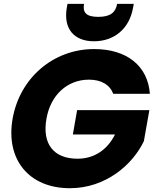

<svg xmlns="http://www.w3.org/2000/svg" viewBox="-20 -962 802 987"><path d="M44.9 -352.2C7.9 -142.1 128.7 5.5 339 5.5C523.9 5.5 662.2 -115.7 719.6 -236.5L747.8 -395.8H376.4L354.6 -270.9H571.2C532.1 -192 464.5 -146.1 378.7 -146.1C256 -146.1 195.6 -221.9 218.9 -352.2C240.1 -474 326.5 -552.5 437 -552.5C500.5 -552.5 544.1 -527 562.2 -479.7H750.5C740 -623.6 631.7 -709.8 464 -709.8C254.3 -709.8 81.9 -561.8 44.9 -352.2ZM664.1 -922.6 667.6 -942H582.1C574.6 -900.2 550.1 -875.3 485.1 -875.3C420.1 -875.3 404.6 -900.2 412.1 -942H327L323.5 -923.1C304.2 -811.1 363.4 -749.8 463.2 -749.8C563.5 -749.8 644.4 -810.6 664.1 -922.6Z"/></svg>

Font: Poppins Devanagari Thin
Style: Italic
Weight: 100
Italic angle: -10°
Designer: Ninad Kale (Devanagari), Jonny Pinhorn (Latin)
Foundry: Indian Type Foundry
Version: 4.005